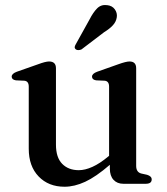

<svg xmlns="http://www.w3.org/2000/svg" viewBox="-20 -716 650 748"><path d="M92 -136.5V-378.5Q92 -399.5 75.5 -401.5L42 -403Q25.5 -405.5 25.5 -417.5Q25.5 -429 45.5 -436.5L128 -465.5Q157.5 -476.5 171 -476.5Q198 -476.5 198 -450V-152.5Q198 -102.5 222.2 -77.8Q246.5 -53 287 -53Q311.5 -53 340.2 -66Q369 -79 402 -106.5L405 -109V-378.5Q405 -399.5 388.5 -401.5L354.5 -403Q338.5 -405.5 338.5 -417.5Q338.5 -429 358.5 -436.5L440.5 -465.5Q471 -476.5 484.5 -476.5Q510.5 -476.5 510.5 -450V-70Q510.5 -45 530.5 -40L553 -35Q571 -29.5 571 -17Q571 0 547.5 0H460.5Q436.5 0 422.2 -15.5Q408 -31 408 -59V-74Q353.5 -27 311.8 -7.8Q270 11.5 231.5 11.5Q169 11.5 130.5 -28.5Q92 -68.5 92 -136.5ZM329 -640.5Q343 -668 358.5 -683.5Q374 -699 397 -696Q417 -694 427.2 -679.8Q437.5 -665.5 435 -649Q432.5 -631.5 420 -617.8Q407.5 -604 385.5 -590.5L297.5 -523.5Q292 -521 285.5 -520.8Q279 -520.5 275 -524Q270 -528.5 271.2 -534Q272.5 -539.5 276 -545Z"/></svg>

Font: Fraunces 9pt
Style: Regular
Weight: 400
Version: Version 1.000;[b76b70a41]